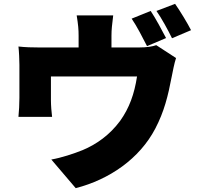

<svg xmlns="http://www.w3.org/2000/svg" viewBox="-20 -895 1040 999"><path d="M974 -738C957 -772 917 -838 891 -875L794 -838C821 -800 855 -737 875 -696L974 -738ZM844 -697C826 -732 789 -801 764 -838L665 -798C692 -759 724 -696 745 -655L844 -697ZM788 -226C834 -314 854 -394 874 -499C878 -519 887 -567 896 -593L793 -660C773 -653 745 -648 701 -648H560V-709C560 -742 563 -765 569 -815H379C387 -765 389 -742 389 -709V-648H186C146 -648 112 -649 76 -653C79 -628 81 -581 81 -558V-386C81 -355 79 -316 76 -287H251C248 -309 245 -348 245 -373V-497H693C679 -406 653 -333 605 -266C551 -193 482 -144 410 -114C363 -95 299 -74 247 -65L374 84C549 39 706 -69 788 -226Z"/></svg>

Font: Glow Sans SC Normal Heavy
Style: Regular
Weight: 900
Designer: Ryoko NISHIZUKA (kana, bopomofo & ideographs); Paul D. Hunt (Latin, Greek & Cyrillic); Sandoll Communications, Soo-young
Version: Version 0.93